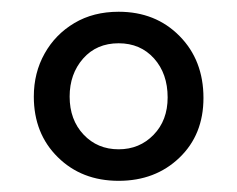

<svg xmlns="http://www.w3.org/2000/svg" viewBox="-20 -736 414 335"><path d="M187 -715.5Q251.5 -715.5 293.2 -673.2Q335 -631 335 -565Q335 -501 293 -460.8Q251 -420.5 187 -420.5Q122.5 -420.5 80.8 -461.8Q39 -503 39 -567.5Q39 -609 57.8 -642.5Q76.5 -676 109.8 -695.8Q143 -715.5 187 -715.5ZM187 -660.5Q148.5 -660.5 125 -633.8Q101.5 -607 101.5 -567.5Q101.5 -527 125.8 -501.2Q150 -475.5 187 -475.5Q223.5 -475.5 248 -500.8Q272.5 -526 272.5 -566Q272.5 -607.5 248.8 -634Q225 -660.5 187 -660.5Z"/></svg>

Font: Fraunces 72pt S050
Style: Bold
Weight: 700
Version: Version 1.000; ttfautohint (v1.8.3)